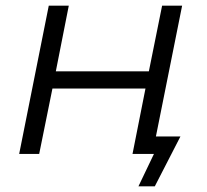

<svg xmlns="http://www.w3.org/2000/svg" viewBox="-20 -546 733 681"><path d="M471 115 526 0H450L496 -232H166L119 0H48L153 -526H224L178 -293H508L555 -526H626L533 -62H620L529 115Z"/></svg>

Font: Montserrat
Style: Italic
Weight: 400
Italic angle: -11.3°
Designer: Julieta Ulanovsky
Foundry: Julieta Ulanovsky
Version: Version 9.000; ttfautohint (v1.8.4.7-5d5b)